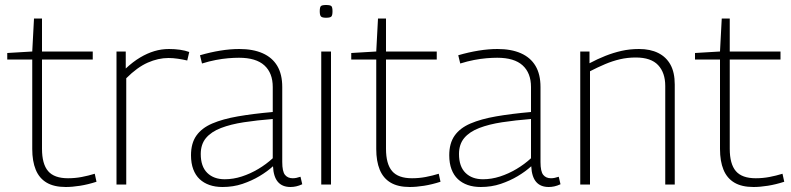

<svg xmlns="http://www.w3.org/2000/svg" viewBox="-20 -738 3165 768"><path d="M243 10Q196 10 166.5 -7.5Q137 -25 123 -59Q109 -93 109 -142V-500H9V-526L109 -532L116 -664H148V-532H351V-500H148V-143Q148 -82 172.5 -53.5Q197 -25 252 -25Q280 -25 306.5 -30Q333 -35 359 -43L366 -11Q332 0 300.5 5Q269 10 243 10Z M483 -532V-464Q512 -491 540.5 -508Q569 -525 597.5 -533.5Q626 -542 656 -542Q679 -542 700 -539Q721 -536 737 -530L729 -496Q712 -500 692 -503Q672 -506 654 -506Q613 -506 571 -487.5Q529 -469 485 -425V0H446V-532Z M744 -117Q744 -165 765.5 -195.5Q787 -226 829 -244Q871 -262 931.5 -272.5Q992 -283 1071 -290V-390Q1071 -446 1037.5 -476.5Q1004 -507 936 -507Q916 -507 892.5 -505Q869 -503 843 -498Q817 -493 788 -484L780 -517Q821 -529 861 -535.5Q901 -542 937 -542Q992 -542 1030.5 -525Q1069 -508 1089 -474.5Q1109 -441 1109 -390V-90Q1109 -52 1120 -38.5Q1131 -25 1151 -25Q1158 -25 1165.5 -26.5Q1173 -28 1182 -31L1189 -1Q1176 5 1164.5 7.5Q1153 10 1142 10Q1109 10 1091.5 -10.5Q1074 -31 1072 -73Q1049 -52 1018 -33.5Q987 -15 950 -2.5Q913 10 870 10Q841 10 818 2Q795 -6 778.5 -21.5Q762 -37 753 -61Q744 -85 744 -117ZM783 -122Q783 -72 809 -46.5Q835 -21 879 -21Q913 -21 947 -32Q981 -43 1013 -62Q1045 -81 1071 -105V-262Q1008 -257 955.5 -249Q903 -241 864 -226Q825 -211 804 -186Q783 -161 783 -122Z M1284 -667Q1269 -667 1264 -672Q1259 -677 1259 -693Q1259 -709 1263.5 -713.5Q1268 -718 1284 -718Q1301 -718 1305.5 -713.5Q1310 -709 1310 -693Q1310 -677 1305.5 -672Q1301 -667 1284 -667ZM1265 0V-532H1304V0Z M1619 10Q1572 10 1542.5 -7.5Q1513 -25 1499 -59Q1485 -93 1485 -142V-500H1385V-526L1485 -532L1492 -664H1524V-532H1727V-500H1524V-143Q1524 -82 1548.5 -53.5Q1573 -25 1628 -25Q1656 -25 1682.5 -30Q1709 -35 1735 -43L1742 -11Q1708 0 1676.5 5Q1645 10 1619 10Z M1777 -117Q1777 -165 1798.5 -195.5Q1820 -226 1862 -244Q1904 -262 1964.5 -272.5Q2025 -283 2104 -290V-390Q2104 -446 2070.5 -476.5Q2037 -507 1969 -507Q1949 -507 1925.5 -505Q1902 -503 1876 -498Q1850 -493 1821 -484L1813 -517Q1854 -529 1894 -535.5Q1934 -542 1970 -542Q2025 -542 2063.5 -525Q2102 -508 2122 -474.5Q2142 -441 2142 -390V-90Q2142 -52 2153 -38.5Q2164 -25 2184 -25Q2191 -25 2198.5 -26.5Q2206 -28 2215 -31L2222 -1Q2209 5 2197.5 7.5Q2186 10 2175 10Q2142 10 2124.5 -10.5Q2107 -31 2105 -73Q2082 -52 2051 -33.5Q2020 -15 1983 -2.5Q1946 10 1903 10Q1874 10 1851 2Q1828 -6 1811.5 -21.5Q1795 -37 1786 -61Q1777 -85 1777 -117ZM1816 -122Q1816 -72 1842 -46.5Q1868 -21 1912 -21Q1946 -21 1980 -32Q2014 -43 2046 -62Q2078 -81 2104 -105V-262Q2041 -257 1988.5 -249Q1936 -241 1897 -226Q1858 -211 1837 -186Q1816 -161 1816 -122Z M2301 0V-532H2338V-485Q2370 -502 2401.5 -514.5Q2433 -527 2466 -534.5Q2499 -542 2536 -542Q2581 -542 2613 -526Q2645 -510 2662 -479Q2679 -448 2679 -400V0H2641V-394Q2641 -447 2612.5 -477.5Q2584 -508 2523 -508Q2490 -508 2460 -501Q2430 -494 2400.5 -481.5Q2371 -469 2340 -453V0Z M2994 10Q2947 10 2917.5 -7.5Q2888 -25 2874 -59Q2860 -93 2860 -142V-500H2760V-526L2860 -532L2867 -664H2899V-532H3102V-500H2899V-143Q2899 -82 2923.5 -53.5Q2948 -25 3003 -25Q3031 -25 3057.5 -30Q3084 -35 3110 -43L3117 -11Q3083 0 3051.5 5Q3020 10 2994 10Z"/></svg>

Font: Georama ExtraCondensed Thin ExtraLight
Style: Regular
Weight: 250
Version: Version 1.001